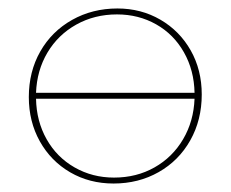

<svg xmlns="http://www.w3.org/2000/svg" viewBox="-20 -430 544 453"><path d="M456 -207Q456 -147 429 -99Q402 -51 354.5 -24Q307 3 248 3Q191 3 145.5 -23.5Q100 -50 74 -96.5Q48 -143 48 -201Q48 -261 75 -308.5Q102 -356 150 -383Q198 -410 257 -410Q313 -410 358.5 -383.5Q404 -357 430 -311Q456 -265 456 -207ZM65 -211H439Q438 -264 414 -306.5Q390 -349 348.5 -372.5Q307 -396 256 -396Q203 -396 160 -372Q117 -348 92 -306Q67 -264 65 -211ZM439 -197H65Q66 -144 90 -101.5Q114 -59 156 -35Q198 -11 249 -11Q302 -11 344.5 -35Q387 -59 412 -101.5Q437 -144 439 -197Z"/></svg>

Font: Ysabeau Infant Thin
Style: Regular
Weight: 200
Designer: Christian Thalmann (Catharsis Fonts)
Version: Version 0.003